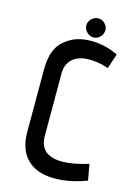

<svg xmlns="http://www.w3.org/2000/svg" viewBox="-126 -896 684 972"><g transform="rotate(15 216.0 -410.0)"><path d="M412 -107C289 -69 157 -60 157 -185V-513C157 -590 217 -617 273 -617C306 -617 341 -612 376 -599L402 -677C324 -717 218 -723 153 -685C100 -653 66 -613 66 -504V-183C66 34 269 37 427 -23ZM266 -730C292 -730 315 -754 315 -781C315 -807 292 -830 266 -830C239 -830 215 -807 215 -781C215 -754 239 -730 266 -730Z"/></g></svg>

Font: Advent Pro
Style: SemiBold
Weight: 600
Designer: Andreas Kalpakidis
Foundry: Andreas Kalpakidis
Version: Version 2.002 2008